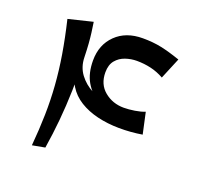

<svg xmlns="http://www.w3.org/2000/svg" viewBox="-112 -728 881 858"><g transform="rotate(20 329.0 -299.5)"><path d="M124 10Q131 -68 132.5 -138Q134 -208 129 -276.5Q124 -345 112 -418Q100 -491 80 -575L195 -603Q199 -577 202 -554Q205 -531 207 -504Q209 -477 210 -440Q212 -356 210 -282Q208 -208 201.5 -139Q195 -70 184 -1ZM573 -204Q518 -195 463 -195.5Q408 -196 360 -207.5Q312 -219 275 -242Q238 -265 216.5 -300Q195 -335 195 -382L210 -440Q211 -394 236 -360.5Q261 -327 300 -307Q339 -287 384.5 -280Q430 -273 474 -279.5Q518 -286 551 -305ZM551 -229Q490 -229 435.5 -239.5Q381 -250 339.5 -274Q298 -298 274.5 -339Q251 -380 251 -440Q251 -515 299 -562Q347 -609 427 -609Q476 -609 516 -600.5Q556 -592 608 -574L566 -473Q536 -490 503.5 -497.5Q471 -505 436 -505Q409 -505 382.5 -496Q356 -487 338.5 -466Q321 -445 321 -409Q321 -352 360 -320Q399 -288 452 -288Q475 -288 503.5 -292.5Q532 -297 551 -305Z"/></g></svg>

Font: Marhey Light Light
Style: Regular
Weight: 300
Version: Version 1.000